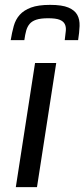

<svg xmlns="http://www.w3.org/2000/svg" viewBox="-20 -769 347 789"><path d="M24 0ZM45 0 124 -510H211L132 0ZM24 -604Q29 -635 36.5 -662Q44 -689 61 -708Q78 -727 107.5 -738Q137 -749 186 -749Q235 -749 261 -738Q287 -727 297.5 -708Q308 -689 307 -662Q306 -635 301 -604H246Q249 -626 250.5 -642.5Q252 -659 246 -670.5Q240 -682 224.5 -688Q209 -694 178 -694Q147 -694 129 -688Q111 -682 101.5 -670.5Q92 -659 87.5 -642.5Q83 -626 80 -604Z"/></svg>

Font: Azeri Sans
Style: Italic
Weight: 400
Designer: Hector Gatti & Omnibus-Type (original fonts) / Cristiano Sobral (main changes and remastering)
Foundry: Omnibus-Type
Version: Version 0.07;August 21, 2020;FontCreator 13.0.0.2681 64-bit;